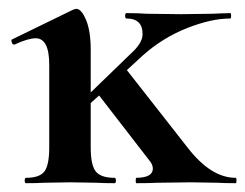

<svg xmlns="http://www.w3.org/2000/svg" viewBox="-20 -416 557 436"><path d="M91.8 -269Q91.8 -329.1 61 -329.1Q43.9 -329.1 13.2 -314.9H11.2Q8.3 -314.9 6.6 -320.1Q4.9 -325.2 6.8 -326.2L146 -394Q151.9 -396 152.8 -396Q165 -396 175.5 -370.6Q186 -345.2 186 -303.2V-206.1L277.8 -294.9Q303.7 -318.4 303.7 -337.9Q304.2 -374 267.1 -374Q264.2 -374 264.2 -380.1Q264.2 -386.2 267.1 -386.2Q295.9 -386.2 312 -384.8L391.1 -383.8L463.9 -384.8Q478 -385.7 502.9 -386.2Q504.9 -386.2 504.9 -380.1Q504.9 -374 502.9 -374Q460 -374 404.5 -352.1Q349.1 -330.1 304.2 -290L268.1 -256.8L405.8 -81.1Q459 -12.2 515.1 -12.2Q517.1 -12.2 517.1 -6.1Q517.1 0 515.1 0Q489.3 0 474.1 -1L414.1 -2L336.9 -1Q319.8 0 290 0Q288.1 0 288.1 -6.1Q288.1 -12.2 290 -12.2Q327.1 -12.7 327.1 -33.2Q327.1 -43 317.9 -53.2L205.1 -199.2L186 -182.1V-81.1Q186 -41 197.5 -26.6Q209 -12.2 240.2 -12.2Q243.2 -12.2 243.2 -6.1Q243.2 0 240.2 0Q214.4 0 199.2 -1L139.2 -2L80.1 -1Q64.9 0 39.1 0Q36.1 0 36.1 -6.1Q36.1 -12.2 39.1 -12.2Q69.8 -12.2 80.8 -26.6Q91.8 -41 91.8 -81.1Z"/></svg>

Font: Cormorant-Bold
Style: Bold
Weight: 700
Designer: Christian Thalmann (Catharsis Fonts)
Version: Version 3.000